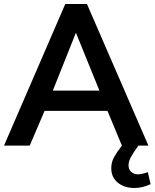

<svg xmlns="http://www.w3.org/2000/svg" viewBox="-26 -725 770 956"><path d="M509 -173 581 0H713L407 -705H299L-6 0H122L196 -173ZM352 -562 469 -274H237ZM662 143Q640 143 627 130.5Q614 118 614 98Q614 80 624.5 59.5Q635 39 663 0H581Q556 32 542 57.5Q528 83 528 112Q528 158 560.5 184.5Q593 211 644 211Q683 211 724 192L710 132Q680 143 662 143Z"/></svg>

Font: Geom Medium
Style: Bold
Weight: 500
Version: Version 1.102